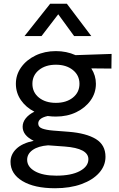

<svg xmlns="http://www.w3.org/2000/svg" viewBox="-20 -777 634 1022"><path d="M277.5 -156.5Q255.5 -156.5 234 -159.5Q183.5 -148.5 183.5 -119.5Q183.5 -100.5 204.8 -92.8Q226 -85 262 -82L346 -75.5Q439.5 -68 490.5 -36.8Q541.5 -5.5 541.5 57.5Q541.5 105 507.8 143Q474 181 413.5 203Q353 225 273 225Q163 225 99.5 186.8Q36 148.5 36 84.5Q36 45 67.2 15Q98.5 -15 159.5 -27.5Q100.5 -56 100.5 -102.5Q100.5 -126.5 117 -147.2Q133.5 -168 163 -182.5Q118 -205.5 91.2 -244.2Q64.5 -283 64.5 -331Q64.5 -379.5 92.8 -419Q121 -458.5 169.5 -481.8Q218 -505 277.5 -505Q334 -505 382 -483.5L574 -490L573 -412L466 -413Q490.5 -375 490.5 -331Q490.5 -282 462.2 -242.5Q434 -203 386 -179.8Q338 -156.5 277.5 -156.5ZM277.5 -229.5Q333 -229.5 368 -257.5Q403 -285.5 403 -331Q403 -376 368 -404.2Q333 -432.5 277.5 -432.5Q222 -432.5 187.2 -404.2Q152.5 -376 152.5 -331Q152.5 -285.5 187.2 -257.5Q222 -229.5 277.5 -229.5ZM280 158Q359.5 158 405 133.5Q450.5 109 450.5 70.5Q450.5 12.5 325 3L236 -3.5Q183.5 0.5 154 21.2Q124.5 42 124.5 73.5Q124.5 111 166 134.5Q207.5 158 280 158ZM110.5 -585 247 -757H336L466 -585H374.5L290 -701L201 -585Z"/></svg>

Font: Geologica Light
Style: Regular
Weight: 300
Designer: Sindre Bremnes, Frode Helland
Foundry: Monokrom Skriftforlag AS
Version: Version 1.010; ttfautohint (v1.8.4.7-5d5b);gftools[0.9.28]